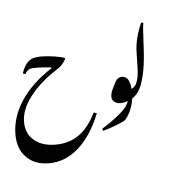

<svg xmlns="http://www.w3.org/2000/svg" viewBox="-94 -1243 1685 1902"><g transform="rotate(-5 748.0 -291.5)"><path d="M28.3 29.8Q28.3 -144 135 -305.4Q241.7 -466.8 446.3 -598.6Q442.9 -604 385 -608.4Q327.1 -612.8 288.1 -612.8Q248 -612.8 231.7 -607.9Q215.3 -603 202.1 -591.1Q189 -579.1 179.2 -560.1L153.8 -567.9Q172.4 -624 197.3 -657.5Q222.2 -690.9 255.6 -705.3Q289.1 -719.7 352.5 -719.7Q403.3 -719.7 478.5 -708.7Q553.7 -697.8 583.5 -683.6L584.5 -676.8Q553.7 -614.3 499 -582Q329.6 -474.6 226.8 -344.5Q124 -214.4 124 -86.9Q124 28.3 203.9 95.5Q283.7 162.6 417.5 162.6Q550.3 162.6 649.7 93.3Q749 23.9 819.3 -121.1L850.1 -112.3Q762.7 107.4 630.1 224.1Q497.6 340.8 337.4 340.8Q194.3 340.8 111.3 256.1Q28.3 171.4 28.3 29.8ZM421.9 -1018.6ZM366.7 575.7ZM449.2 -217.8Z M1280.8 -381.3Q1287.6 -381.3 1295.9 -372.1Q1304.2 -362.8 1304.2 -351.6Q1304.2 -339.4 1285.4 -305.9Q1266.6 -272.5 1240.2 -248Q1226.1 -235.4 1211.4 -225.1Q1206.1 -183.6 1191.9 -142.6Q1168 -72.8 1123.5 -20Q1099.6 -3.4 1030.5 23.4Q961.4 50.3 895.5 67.9L890.6 45.9Q964.4 2 1036.4 -54.9Q1108.4 -111.8 1135.3 -148.2Q1162.1 -184.6 1164.6 -206.5Q1136.7 -191.4 1090.8 -191.4Q1055.7 -191.4 1031.5 -210.9Q1007.3 -230.5 1007.3 -261.7Q1007.3 -295.4 1027.3 -335.9L1060.1 -401.9Q1083 -449.2 1127.9 -449.2Q1204.1 -449.2 1213.9 -322.8Q1218.3 -324.2 1221.7 -326.2Q1250 -340.8 1264.2 -374.5Q1267.6 -381.3 1280.8 -381.3ZM1106 -753.9ZM1053.2 287.6ZM1242.2 -323.2ZM1063 -631.8ZM1000.5 199.7ZM995.1 -49.3Z M1244.6 -285.6Q1233.4 -285.6 1233.4 -295.9Q1233.4 -303.2 1242.2 -323.2Q1257.3 -353 1272.2 -395.3Q1287.1 -437.5 1290.5 -509.8L1294.9 -676.8Q1296.9 -814.5 1366.2 -969.2L1387.2 -961.4Q1378.4 -921.9 1375 -830.6Q1367.7 -675.8 1361.8 -618.7Q1356.4 -560.5 1348.1 -509.5Q1339.8 -458.5 1325.2 -408.4Q1310.5 -358.4 1300.5 -335.4Q1290.5 -312.5 1272 -299.1Q1253.4 -285.6 1244.6 -285.6ZM1371.6 -1159.2ZM1372.1 -1096.7ZM1399.4 93.3ZM1496.1 -323.2ZM1337.9 348.1ZM1338.9 -747.1Z"/></g></svg>

Font: Noto Nastaliq Urdu
Style: Regular
Weight: 400
Designer: Monotype Design Team
Foundry: Monotype Imaging Inc.
Version: Version 1.02 uh